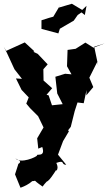

<svg xmlns="http://www.w3.org/2000/svg" viewBox="-42 -770 578 1023"><path d="M58 97 38 159 67 230C36 238 92 229 130 195C160 195 122 181 185 224C210 187 238 182 187 186C205 208 213 206 264 125C241 150 279 141 258 98C308 80 280 108 311 108L267 54L294 -18L325 -70L321 -76L335 -94L356 -178L371 -224L404 -220L419 -290L418 -262L455 -306L434 -356L476 -440L482 -416L460 -521L516 -539L456 -516L413 -543L361 -510L318 -504L315 -417L339 -374L305 -377L253 -361L263 -272L292 -215L235 -209L217 -262L206 -265L236 -300L190 -341L189 -401L212 -427L159 -483L136 -494L141 -497L90 -544L-9 -499L-22 -521L-6 -490L35 -401L75 -350L43 -352L73 -291L111 -251L98 -218L118 -194L161 -151L190 -91L156 -33L162 22L183 13C203 71 149 47 156 58C152 67 68 104 40 74C66 89 74 89 54 106ZM283 -750 242 -681 220 -675 179 -662V-616L269 -592L277 -617L351 -660L372 -690L392 -704L410 -690L419 -739L396 -717L341 -750L270 -729Z"/></svg>

Font: Asimov Aggro
Style: Medium
Weight: 500
Designer: Google
Version: Version 2.000980; 2014